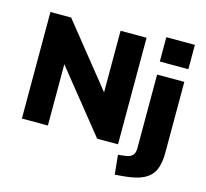

<svg xmlns="http://www.w3.org/2000/svg" viewBox="-127 -887 1318 1227"><g transform="rotate(15 532.0 -274.0)"><path d="M68 0V-705H205L554 -270H532V-705H704V0H566L218 -433H240V0ZM825 -580V-741H1014V-580ZM734 193 721 65 770 59Q801 55 815.5 39.5Q830 24 830 -8V-495H1010V-30Q1010 26 998.5 65.5Q987 105 960.5 130.5Q934 156 890 170Q846 184 780 189Z"/></g></svg>

Font: Nunito Sans 11pt Black
Style: Regular
Weight: 900
Version: Version 3.101;gftools[0.9.27]